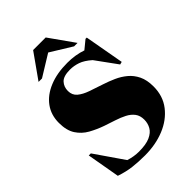

<svg xmlns="http://www.w3.org/2000/svg" viewBox="-269 -1053 1187 1187"><g transform="rotate(-45 324.0 -460.0)"><path d="M617.5 -249.5Q617.5 -166 571.5 -106.8Q525.5 -47.5 448.8 -16.2Q372 15 278.5 15Q222.5 15 173.5 9.2Q124.5 3.5 70.5 -15L32.5 -231H50.5L180.5 -42.5Q225 -28 269 -28Q331 -28 366.5 -44Q402 -60 417 -86.5Q432 -113 432 -145Q432 -180.5 414.5 -203.5Q397 -226.5 367.5 -241.8Q338 -257 302.2 -268.5Q266.5 -280 230 -292.5Q181.5 -309.5 139 -333.2Q96.5 -357 70.2 -397.5Q44 -438 44 -504Q44 -573 81 -623.8Q118 -674.5 185.5 -702.2Q253 -730 343.5 -730Q413 -730 472.5 -709.5L528 -755H539L585.5 -496L567.5 -491.5L466.5 -630.5Q427.5 -665 393.5 -676.8Q359.5 -688.5 325.5 -688.5Q268 -688.5 245.5 -664.2Q223 -640 223 -604Q223 -567.5 248.5 -546Q274 -524.5 316.2 -509.8Q358.5 -495 407.5 -479Q444.5 -467 481.5 -450.5Q518.5 -434 549.2 -408.5Q580 -383 598.8 -344.5Q617.5 -306 617.5 -249.5ZM445.5 -772 305 -858.5 164.5 -772H134.5L250 -935H360L475.5 -772Z"/></g></svg>

Font: Newsreader 72pt ExtraBold
Style: Regular
Weight: 800
Designer: Hugues Gentile
Foundry: Production Type
Version: Version 1.003; ttfautohint (v1.8.3)